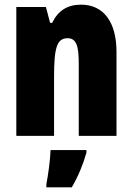

<svg xmlns="http://www.w3.org/2000/svg" viewBox="-20 -583 569 824"><path d="M328 -563C269 -563 229 -537 204 -485H195L177 -553H50V0H212V-253C212 -378 224 -419 270 -419C310 -419 318 -381 318 -308V0H480V-360C480 -489 424 -563 328 -563ZM351 72V61H197C196 101 186 173 179 207V221H288C315 175 336 125 351 72Z"/></svg>

Font: Noto Sans Armenian ExtraCondensed Black
Style: Regular
Weight: 900
Width: 2
Designer: Monotype Design Team
Foundry: Monotype Imaging Inc.
Version: Version 2.008